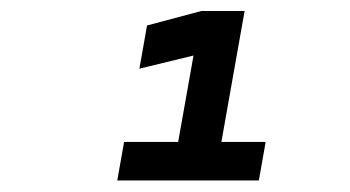

<svg xmlns="http://www.w3.org/2000/svg" viewBox="-20 -713 626 343"><path d="M189.5 -390.6 201.7 -459.5H298.3L325.7 -613.8L229 -590.3L242.7 -667.5L339.8 -693.4H417L375.5 -459.5H454.6L442.4 -390.6Z"/></svg>

Font: Cascadia Code NF
Style: Italic
Weight: 400
Italic angle: -10°
Monospace: yes
Designer: Aaron Bell
Foundry: Saja Typeworks
Version: Version 2404.023; ttfautohint (v1.8.4)